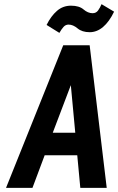

<svg xmlns="http://www.w3.org/2000/svg" viewBox="-20 -906 570 926"><path d="M9.1 0H136.6L195.4 -157.1H352.6L367.3 0H494.7L412.4 -687.7H285ZM234.4 -265.7 321.6 -495.3 343 -265.7ZM266.4 -747.4Q276.3 -765 286.4 -776.2Q296.4 -787.4 310.6 -787.4Q332.3 -787.4 354.1 -769.1Q376 -750.7 412.6 -750.7Q447.1 -750.7 476.9 -775.8Q506.7 -800.9 530.3 -849.7L469.7 -885.9Q462.6 -868.9 453.1 -855.6Q443.6 -842.3 426.6 -842.3Q404.1 -842.3 383 -860.4Q361.9 -878.6 322.4 -878.6Q283.6 -878.6 254.9 -853.7Q226.1 -828.9 204.7 -785.7Z"/></svg>

Font: Secuela ExtLt
Style: Italic
Weight: 200
Italic angle: -8°
Designer: Fernando Haro
Foundry: deFharo
Version: Version 1.704